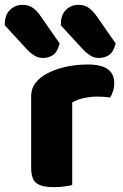

<svg xmlns="http://www.w3.org/2000/svg" viewBox="-77 -767 508 795"><path d="M222 -1Q211 2 190.5 5Q170 8 146 8Q96 8 74 -8.5Q52 -25 52 -72V-369Q52 -398 67 -419.5Q82 -441 108 -457Q143 -478 189.5 -489Q236 -500 287 -500Q396 -500 396 -423Q396 -405 391 -389.5Q386 -374 379 -363Q360 -367 324 -367Q298 -367 270.5 -361Q243 -355 222 -343ZM-57 -662V-668Q-57 -706 -35 -726.5Q-13 -747 16 -747Q41 -747 59 -734.5Q77 -722 92 -699L170 -587Q161 -552 143 -539.5Q125 -527 101 -527Q81 -527 64.5 -537.5Q48 -548 34 -563ZM175 -662V-667Q175 -706 196.5 -726.5Q218 -747 247 -747Q273 -747 290.5 -734.5Q308 -722 324 -699L402 -587Q393 -552 375 -539.5Q357 -527 332 -527Q312 -527 296 -537.5Q280 -548 266 -563Z"/></svg>

Font: Baloo Chettan 2 ExtraBold
Style: Regular
Weight: 800
Designer: Maithili Shingre, Unnati Kotecha and Ek Type
Foundry: Ek Type
Version: Version 1.640;hotconv 1.0.111;makeotfexe 2.5.65597; ttfautoh